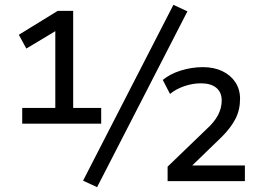

<svg xmlns="http://www.w3.org/2000/svg" viewBox="-20 -750 1095 795"><path d="M72 -238V-303H209V-637L239 -639L89 -549L58 -606L219 -705H283V-303H399V-238ZM382 25 324 -2 698 -730 756 -703ZM674 0V-60L836 -216Q868 -245 883 -274Q898 -303 898 -334Q898 -368 875.5 -386.5Q853 -405 812 -405Q777 -405 742.5 -393Q708 -381 684 -361L654 -419Q684 -444 729 -458Q774 -472 820 -472Q866 -472 900.5 -455.5Q935 -439 954.5 -409.5Q974 -380 974 -341Q974 -295 955 -258Q936 -221 898 -183L774 -63V-65H994V0Z"/></svg>

Font: Nunito Sans 7pt SemiCondensed Medium
Style: Regular
Weight: 500
Width: 4
Designer: Vernon Adams
Foundry: Vernon Adams
Version: Version 3.101;gftools[0.9.27]